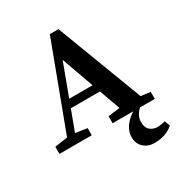

<svg xmlns="http://www.w3.org/2000/svg" viewBox="-203 -791 1080 1158"><g transform="rotate(-30 336.5 -212.5)"><path d="M667 185.1Q616.2 230 533.2 230Q491.2 230 461.4 203.1Q432.1 176.3 432.1 130.9Q432.1 61.5 509.8 5.9Q514.2 2.9 519 0H375V-48.8L457 -59.1L404.8 -204.1H202.1L148.9 -62L230 -49.8V0H4.9V-49.8L94.2 -63L315.9 -654.8H376L603 -57.1L668.9 -48.8V0H565.4Q526.9 37.1 526.9 79.1Q526.9 121.1 549.3 138.2Q571.3 155.3 597.7 155.3Q624 155.3 652.8 147ZM384.8 -258.8 305.2 -481.9 222.2 -258.8Z"/></g></svg>

Font: SourceSerifPro-Bold
Style: Bold
Weight: 700
Designer: Frank Grießhammer
Foundry: Adobe Systems Incorporated
Version: Version 1.014;PS Version 1.0;hotconv 1.0.73;makeotf.lib2.5.5